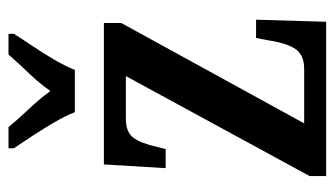

<svg xmlns="http://www.w3.org/2000/svg" viewBox="-192 -614 806 463"><g transform="rotate(-90 211.5 -383.0)"><path d="M18 0V-40L259 -483H156Q124 -483 110.5 -465Q97 -447 88 -407L83 -387H37L46 -536H387V-494L145 -53H276Q309 -53 323.5 -73Q338 -93 345 -138L351 -169H395L390 0ZM172 -606Q163 -629 147.5 -655.5Q132 -682 115 -708Q98 -734 85 -753V-766H136Q154 -744 179 -717.5Q204 -691 223 -665Q241 -691 266.5 -717.5Q292 -744 311 -766H361V-753Q349 -734 331.5 -708Q314 -682 298.5 -655.5Q283 -629 274 -606Z"/></g></svg>

Font: Noto Serif Bengali ExtraCondensed SemiBold
Style: Regular
Weight: 600
Width: 2
Designer: Juan Bruce, Universal Thirst, Indian Type Foundry and the Monotype Design Team.
Foundry: Monotype Imaging Inc.
Version: Version 2.003; ttfautohint (v1.8.4.7-5d5b)